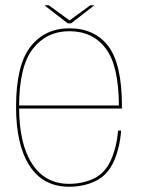

<svg xmlns="http://www.w3.org/2000/svg" viewBox="-20 -705 548 729"><path d="M242.5 4V-7Q151 -7 102 -83Q52.5 -158.5 52.5 -299Q52.5 -453.5 105 -520Q157.5 -586.5 243.5 -586.5Q332 -586.5 381.5 -521Q430.5 -456.5 431.5 -304.5H47.5V-293H443Q443 -298 443 -301.5Q443 -461 391.5 -529.5Q339.5 -597.5 243.5 -597.5Q150.5 -597.5 96 -528Q41 -458.5 41 -299Q41 -153.5 93 -74.5Q144.5 4 242.5 4ZM242.5 -7V4Q299.5 4 344.5 -18.5Q389.5 -41 412.5 -93Q435 -144.5 440 -209H428.5Q423.5 -149.5 402 -99Q380 -48.5 337 -27.5Q294 -7 242.5 -7ZM237 -616.5H250L338.5 -685H323L244 -627.5L165 -685H148.5Z"/></svg>

Font: Anybody Thin Thin
Style: Regular
Weight: 250
Version: Version 1.113;gftools[0.9.25]